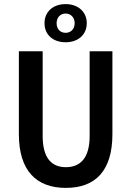

<svg xmlns="http://www.w3.org/2000/svg" viewBox="-20 -904 639 936"><path d="M72 -250C72 -71 158 12 301 12C445 12 528 -71 528 -250V-654H417V-241C417 -134 372 -89 301 -89C231 -89 188 -134 188 -241V-654H72ZM300 -698C360 -698 403 -734 403 -791C403 -847 360 -884 300 -884C239 -884 197 -847 197 -791C197 -734 239 -698 300 -698ZM300 -744C275 -744 256 -761 256 -791C256 -820 275 -838 300 -838C324 -838 344 -820 344 -791C344 -761 324 -744 300 -744Z"/></svg>

Font: Source Code Pro Semibold
Style: Regular
Weight: 600
Monospace: yes
Designer: Paul D. Hunt
Foundry: Adobe Systems Incorporated
Version: Version 1.017;PS 1.000;hotconv 1.0.70;makeotf.lib2.5.5900